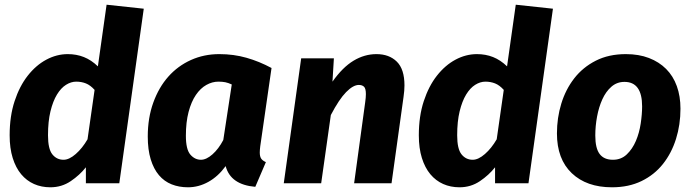

<svg xmlns="http://www.w3.org/2000/svg" viewBox="-20 -779 2943 816"><path d="M268 -549Q305 -549 336.5 -536.5Q368 -524 396 -497L433 -759L591 -742L487 0H345V-68Q319 -35 280.5 -9Q242 17 194 17Q156 17 124.5 3Q93 -11 70 -38.5Q47 -66 34 -107.5Q21 -149 21 -204Q21 -285 42 -349Q63 -413 98 -457.5Q133 -502 177 -525.5Q221 -549 268 -549ZM304 -432Q282 -432 260.5 -418.5Q239 -405 222 -377Q205 -349 194.5 -306Q184 -263 184 -204Q184 -146 202.5 -123Q221 -100 250 -100Q274 -100 302 -124.5Q330 -149 352 -187L382 -397Q364 -417 345 -424.5Q326 -432 304 -432Z M1086 -157Q1085 -149 1084.5 -142.5Q1084 -136 1084 -131Q1084 -114 1090 -105Q1096 -96 1110 -90L1065 15Q960 6 939 -73Q907 -29 865.5 -6Q824 17 779 17Q741 17 709.5 4.5Q678 -8 655.5 -34.5Q633 -61 620.5 -102Q608 -143 608 -199Q608 -278 631.5 -343Q655 -408 695.5 -453.5Q736 -499 791.5 -524Q847 -549 912 -549Q973 -549 1027.5 -533.5Q1082 -518 1134 -490ZM834 -100Q857 -100 883 -123Q909 -146 929 -184L965 -420Q950 -427 937.5 -429.5Q925 -432 908 -432Q882 -432 857 -418Q832 -404 812.5 -375.5Q793 -347 781.5 -303.5Q770 -260 770 -202Q770 -144 789 -122Q808 -100 834 -100Z M1485 0 1532 -344Q1535 -365 1535 -379Q1535 -403 1527 -410.5Q1519 -418 1505 -418Q1481 -418 1451 -387.5Q1421 -357 1386 -290L1345 0H1186L1260 -531H1399L1393 -432Q1436 -493 1482.5 -521Q1529 -549 1580 -549Q1634 -549 1666.5 -517Q1699 -485 1699 -416Q1699 -405 1698 -393Q1697 -381 1695 -367L1644 0Z M2007 -549Q2044 -549 2075.5 -536.5Q2107 -524 2135 -497L2172 -759L2330 -742L2226 0H2084V-68Q2058 -35 2019.5 -9Q1981 17 1933 17Q1895 17 1863.5 3Q1832 -11 1809 -38.5Q1786 -66 1773 -107.5Q1760 -149 1760 -204Q1760 -285 1781 -349Q1802 -413 1837 -457.5Q1872 -502 1916 -525.5Q1960 -549 2007 -549ZM2043 -432Q2021 -432 1999.5 -418.5Q1978 -405 1961 -377Q1944 -349 1933.5 -306Q1923 -263 1923 -204Q1923 -146 1941.5 -123Q1960 -100 1989 -100Q2013 -100 2041 -124.5Q2069 -149 2091 -187L2121 -397Q2103 -417 2084 -424.5Q2065 -432 2043 -432Z M2640 -549Q2695 -549 2738 -532.5Q2781 -516 2811 -486Q2841 -456 2856.5 -413Q2872 -370 2872 -317Q2872 -249 2853 -188.5Q2834 -128 2797.5 -82Q2761 -36 2706.5 -9.5Q2652 17 2581 17Q2473 17 2410 -43Q2347 -103 2347 -212Q2347 -278 2365.5 -338.5Q2384 -399 2420.5 -446Q2457 -493 2512 -521Q2567 -549 2640 -549ZM2634 -431Q2602 -431 2578.5 -410.5Q2555 -390 2540 -357Q2525 -324 2517.5 -283.5Q2510 -243 2510 -203Q2510 -149 2528.5 -124.5Q2547 -100 2585 -100Q2620 -100 2644 -123Q2668 -146 2682.5 -180Q2697 -214 2703 -254Q2709 -294 2709 -327Q2709 -431 2634 -431Z"/></svg>

Font: Szlgxwxxxixliatcpuztgldltzi
Style: Regular
Weight: 700
Italic angle: -8°
Designer: Carrois Corporate & Edenspiekermann
Foundry: Carrois Corporate GbR & Edenspiekermann AG
Version: Version 2.001